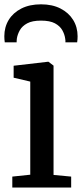

<svg xmlns="http://www.w3.org/2000/svg" viewBox="-22 -846 370 866"><path d="M33.5 0V-49.5L114.5 -58V-478L39.5 -495.5V-549.5L194.5 -567.5H196.5L219.5 -550V-57L299 -49.5V0ZM163 -826.5Q214 -826.5 251 -807.5Q288 -788.5 308 -756Q328 -723.5 328 -682.5Q328 -676.5 327.5 -668.8Q327 -661 326 -655H273Q273.5 -658 273.2 -662.5Q273 -667 272 -672Q269.5 -691 259 -709.8Q248.5 -728.5 225.8 -740.8Q203 -753 163 -753Q123.5 -753 100.8 -740.8Q78 -728.5 67.5 -709.8Q57 -691 54 -672Q53.5 -667 53.2 -662.5Q53 -658 53 -655H-0.5Q-1.5 -661 -2 -668.8Q-2.5 -676.5 -2.5 -682.5Q-2.5 -723.5 17.2 -756Q37 -788.5 74.2 -807.5Q111.5 -826.5 163 -826.5Z"/></svg>

Font: Merriweather Light 18pt
Style: Regular
Weight: 400
Version: Version 2.100